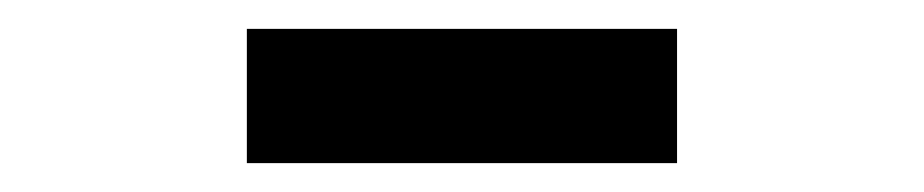

<svg xmlns="http://www.w3.org/2000/svg" viewBox="-20 -741 640 133"><path d="M151 -721H449V-628H151Z"/></svg>

Font: IBM Plex Sans Thai Looped SemiBold
Style: Regular
Weight: 600
Designer: Mike Abbink, Paul van der Laan, Pieter van Rosmalen, Ben Mitchell, Mark Frömberg
Foundry: Bold Monday
Version: Version 1.1